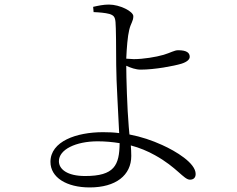

<svg xmlns="http://www.w3.org/2000/svg" viewBox="-20 -787 1040 841"><path d="M390 -734C414 -733 440 -731 459 -726C478 -720 484 -713 486 -690C488 -672 489 -570 489 -502C489 -432 499 -278 502 -204C480 -207 456 -208 431 -208C315 -208 201 -168 201 -78C201 -10 271 34 373 34C487 34 555 -19 555 -104C555 -121 554 -136 553 -150C591 -140 627 -125 659 -107C755 -54 785 0 812 0C827 0 837 -8 837 -25C837 -73 750 -125 690 -152C646 -172 599 -188 547 -198L544 -231C537 -311 533 -452 533 -499C552 -490 575 -482 596 -482C658 -482 742 -498 775 -508C800 -516 811 -527 811 -538C811 -555 799 -567 760 -567C744 -567 727 -556 697 -547C663 -537 607 -528 566 -528L533 -530C535 -577 539 -628 546 -656C553 -686 564 -694 564 -716C564 -737 505 -767 457 -767C433 -767 410 -762 388 -757ZM504 -160C503 -63 481 -16 353 -16C274 -16 238 -46 238 -81C238 -132 312 -168 408 -168C441 -168 473 -165 504 -160Z"/></svg>

Font: Noto Serif TC Light
Style: Regular
Weight: 300
Designer: Ryoko NISHIZUKA 西塚涼子 (kana & ideographs); Frank Grießhammer (Latin, Greek & Cyrillic); Wenlong ZHANG 张文龙 (bopomofo); San
Foundry: Adobe
Version: Version 2.001;hotconv 1.1.0;makeotfexe 2.6.0